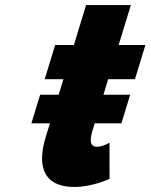

<svg xmlns="http://www.w3.org/2000/svg" viewBox="-20 -724 595 759"><path d="M272 -546H198L156.7 -411H230.7L212 -349.6H138.7L104.1 -236.4H177.3L160.4 -181C132.6 -90 134.5 15 274.8 15C346.3 15 413.1 -17 413.1 -17L412.8 -160C412.8 -160 386.9 -144 363.9 -144C335.9 -144 332.4 -167 347.8 -215L354.3 -236.4H460L494.6 -349.6H389L407.7 -411H513.6L554.8 -546H449L497.3 -704H320.3Z"/></svg>

Font: Hussar
Style: BdSuprConOblThree
Weight: 700
Foundry: Cannot Into Space Fonts
Version: Version 2.00